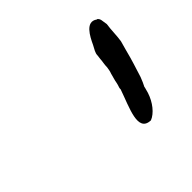

<svg xmlns="http://www.w3.org/2000/svg" viewBox="-70 -710 354 354"><g transform="rotate(-45 107.5 -533.0)"><path d="M148 -510C136 -475 113 -431 147 -430C160 -435 173 -451 179 -470C180 -473 181 -478 182 -481V-482C185 -488 187 -492 190 -500L195 -516C197 -523 200 -531 202 -539C205 -550 208 -562 211 -572C213 -583 213 -601 215 -613C213 -624 214 -628 209 -632H208C190 -645 177 -619 170 -604C166 -596 162 -591 162 -584L161 -576C161 -571 159 -564 159 -556C158 -551 158 -548 156 -543C155 -538 152 -530 151 -523C150 -518 148 -514 148 -512Z"/></g></svg>

Font: Scribbler
Style: LtIta
Weight: 300
Designer: Mew Too
Foundry: Cannot Into Space Fonts
Version: Version 1.001